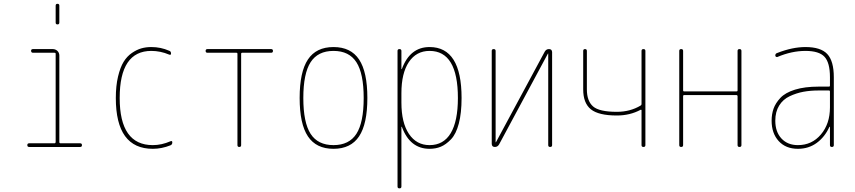

<svg xmlns="http://www.w3.org/2000/svg" viewBox="-20 -780 4540 1019"><path d="M275.4 -660.2V-750Q275.4 -759.8 285.2 -759.8Q294.9 -759.8 294.9 -750V-660.2Q294.9 -650.4 285.2 -650.4Q275.4 -650.4 275.4 -660.2ZM134.8 0Q125 0 125 -9.8Q125 -19.5 134.8 -19.5H269.5Q274.4 -19.5 275.4 -25.4V-495.1Q275.4 -500 269.5 -500H155.3Q145.5 -500 145 -509.8Q144.5 -519.5 155.3 -519.5H259.8Q274.4 -519.5 284.7 -509.8Q294.9 -500 294.9 -485.4V-25.4Q294.9 -20.5 299.8 -19.5H405.3Q415 -19.5 415 -9.8Q415 0 405.3 0Z M791 9.8Q594.7 9.8 594.7 -259.8Q594.7 -324.2 606.4 -373.5Q618.2 -422.9 636.2 -452.1Q654.3 -481.4 680.2 -499Q706.1 -516.6 730.5 -523.4Q754.9 -530.3 783.2 -530.3Q833 -530.3 877.9 -510.7Q887.7 -507.8 887.7 -496.1Q887.7 -486.3 877.9 -490.2Q831.1 -509.8 783.2 -509.8Q615.2 -509.8 615.2 -259.8Q615.2 -9.8 791 -9.8Q837.9 -9.8 884.8 -30.3Q894.5 -34.2 894.5 -24.4Q894.5 -12.7 884.8 -8.8Q837.9 9.8 791 9.8Z M1081.1 -500Q1071.3 -500 1071.3 -509.8Q1071.3 -519.5 1081.1 -519.5H1418.9Q1428.7 -519.5 1428.7 -509.8Q1428.7 -500 1418.9 -500H1264.6Q1259.8 -500 1259.8 -495.1V-9.8Q1259.8 0 1250 0Q1240.2 0 1240.2 -9.8V-495.1Q1240.2 -500 1235.4 -500Z M1871.6 -449.7Q1833 -509.8 1750 -509.8Q1667 -509.8 1628.4 -449.7Q1589.8 -389.6 1589.8 -259.8Q1589.8 -129.9 1628.4 -69.8Q1667 -9.8 1750 -9.8Q1833 -9.8 1871.6 -69.8Q1910.2 -129.9 1910.2 -259.8Q1910.2 -389.6 1871.6 -449.7ZM1885.7 -56.2Q1841.8 9.8 1750 9.8Q1658.2 9.8 1614.3 -56.2Q1570.3 -122.1 1570.3 -260.3Q1570.3 -398.4 1614.3 -464.4Q1658.2 -530.3 1750 -530.3Q1841.8 -530.3 1885.7 -464.4Q1929.7 -398.4 1929.7 -260.3Q1929.7 -122.1 1885.7 -56.2Z M2110.4 -285.2V-235.4Q2110.4 -128.9 2150.4 -69.3Q2190.4 -9.8 2259.8 -9.8Q2334 -9.8 2372.1 -73.2Q2410.2 -136.7 2410.2 -259.8Q2410.2 -509.8 2259.8 -509.8Q2189.5 -509.8 2149.9 -450.7Q2110.4 -391.6 2110.4 -285.2ZM2089.8 210V-509.8Q2089.8 -519.5 2100.1 -519.5Q2110.4 -519.5 2110.4 -509.8V-414.1Q2110.4 -413.1 2111.3 -413.1Q2113.3 -413.1 2113.3 -415Q2156.2 -530.3 2259.8 -530.3Q2429.7 -530.3 2429.7 -259.8Q2429.7 -179.7 2415 -124Q2400.4 -68.4 2373.5 -40.5Q2346.7 -12.7 2319.8 -1.5Q2293 9.8 2259.8 9.8Q2156.2 9.8 2113.3 -105.5Q2113.3 -107.4 2111.3 -107.4Q2110.4 -107.4 2110.4 -106.4V210Q2110.4 219.7 2100.1 219.7Q2089.8 219.7 2089.8 210Z M2606.4 0Q2590.8 0 2589.8 -15.6V-509.8Q2589.8 -519.5 2600.1 -519.5Q2610.4 -519.5 2610.4 -509.8V-25.4Q2610.4 -24.4 2611.3 -24.4Q2612.3 -24.4 2612.3 -25.4L2871.1 -505.9Q2878.9 -519.5 2893.6 -519.5Q2909.2 -519.5 2910.2 -503.9V-9.8Q2910.2 0 2899.9 0Q2889.6 0 2889.6 -9.8V-495.1Q2889.6 -496.1 2888.7 -496.1Q2887.7 -496.1 2887.7 -495.1L2628.9 -13.7Q2621.1 0 2606.4 0Z M3253.9 -167Q3157.2 -167 3116.2 -199.7Q3075.2 -232.4 3075.2 -305.7V-509.8Q3075.2 -519.5 3085 -519.5Q3094.7 -519.5 3094.7 -509.8V-305.7Q3094.7 -244.1 3127.4 -215.3Q3160.2 -186.5 3253.9 -186.5Q3324.2 -186.5 3379.9 -219.7Q3384.8 -222.7 3384.8 -227.5V-509.8Q3384.8 -519.5 3395 -519.5Q3405.3 -519.5 3405.3 -509.8V-9.8Q3405.3 0 3395 0Q3384.8 0 3384.8 -9.8V-195.3Q3384.8 -196.3 3383.3 -197.3Q3381.8 -198.2 3379.9 -197.3Q3323.2 -167 3253.9 -167Z M3585 -9.8V-509.8Q3585 -519.5 3595.2 -519.5Q3605.5 -519.5 3605.5 -509.8V-299.8Q3605.5 -294.9 3610.4 -294.9H3889.6Q3894.5 -294.9 3894.5 -299.8V-509.8Q3894.5 -519.5 3904.8 -519.5Q3915 -519.5 3915 -509.8V-9.8Q3915 0 3904.8 0Q3894.5 0 3894.5 -9.8V-269.5Q3894.5 -274.4 3889.6 -275.4H3610.4Q3605.5 -275.4 3605.5 -269.5V-9.8Q3605.5 0 3595.2 0Q3585 0 3585 -9.8Z M4384.8 -210V-294.9Q4384.8 -299.8 4379.9 -299.8H4325.2Q4281.2 -299.8 4244.1 -293Q4207 -286.1 4171.4 -269.5Q4135.7 -252.9 4115.2 -219.7Q4094.7 -186.5 4094.7 -139.6Q4094.7 -80.1 4127.4 -44.9Q4160.2 -9.8 4214.8 -9.8Q4289.1 -9.8 4336.9 -66.4Q4384.8 -123 4384.8 -210ZM4379.9 -320.3Q4384.8 -320.3 4384.8 -325.2V-370.1Q4384.8 -447.3 4356 -478.5Q4327.1 -509.8 4254.9 -509.8Q4181.6 -509.8 4105.5 -477.5Q4101.6 -476.6 4098.1 -479Q4094.7 -481.4 4094.7 -485.4Q4094.7 -496.1 4105.5 -499Q4185.5 -530.3 4254.9 -530.3Q4335.9 -530.3 4370.6 -493.2Q4405.3 -456.1 4405.3 -370.1V-9.8Q4405.3 0 4395 0Q4384.8 0 4384.8 -9.8V-106.4Q4384.8 -107.4 4383.8 -107.4Q4381.8 -107.4 4381.8 -106.4Q4357.4 -52.7 4314.5 -21.5Q4271.5 9.8 4214.8 9.8Q4150.4 9.8 4112.8 -31.2Q4075.2 -72.3 4075.2 -139.6Q4075.2 -173.8 4085.4 -203.1Q4095.7 -232.4 4121.6 -260.3Q4147.5 -288.1 4199.2 -304.2Q4251 -320.3 4325.2 -320.3Z"/></svg>

Font: Rounded-L Mgen+ 2m thin
Style: Regular
Weight: 100
Designer: [Source Han Sans]
Ryoko NISHIZUKA  (kana & ideographs); Paul D. Hunt (Latin, Greek & Cyrillic); Wenlong ZHANG  (bopomofo
Version: Version 1.059.20150602